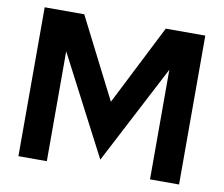

<svg xmlns="http://www.w3.org/2000/svg" viewBox="-77 -794 1036 889"><g transform="rotate(10 441.0 -350.0)"><path d="M63.4 0V-700H249.4L441.2 -322.5L632.7 -700H818.6V0H682V-515.4L439.5 -50L196.9 -516.6V0Z"/></g></svg>

Font: Red Hat Display VF
Style: Regular
Weight: 300
Designer: Pentagram, MCKL
Foundry: Pentagram, MCKL
Version: Version 1.023